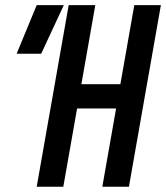

<svg xmlns="http://www.w3.org/2000/svg" viewBox="-20 -713 634 733"><path d="M370.6 0 492.7 -693.4H594.2L472.2 0ZM120.1 0 242.2 -693.4H343.8L221.7 0ZM193.4 -298.8 209.5 -391.6H522.9L506.8 -298.8ZM43.5 -507.8 120.1 -693.4H223.6L137.2 -507.8Z"/></svg>

Font: Cascadia Code PL
Style: Italic
Weight: 400
Italic angle: -10°
Monospace: yes
Designer: Aaron Bell
Foundry: Saja Typeworks
Version: Version 2404.023